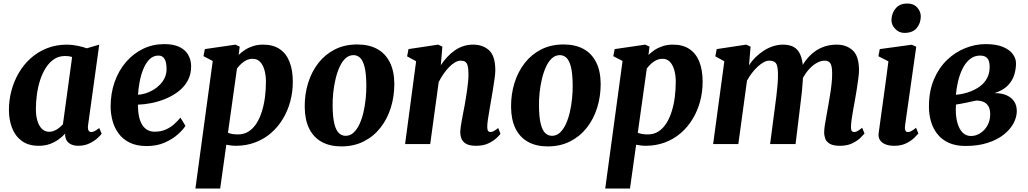

<svg xmlns="http://www.w3.org/2000/svg" viewBox="-20 -823 5876 1097"><path d="M483 -106.5Q480.5 -86 486 -77.2Q491.5 -68.5 502 -68.5Q509.5 -68.5 520 -73.5Q530.5 -78.5 547 -91.5L561 -59Q555.5 -51 537.5 -34.2Q519.5 -17.5 491.2 -3.8Q463 10 426.5 10Q395.5 10 375 -4.8Q354.5 -19.5 352 -49.5L353 -60.5Q337.5 -43 315.2 -26.8Q293 -10.5 264.8 -0.2Q236.5 10 201.5 10Q142 10 104.2 -18Q66.5 -46 48.8 -92.5Q31 -139 31 -194.5Q31 -250.5 45.2 -304.5Q59.5 -358.5 87.2 -406.2Q115 -454 155.5 -490.2Q196 -526.5 248.2 -547.2Q300.5 -568 363.5 -568Q391 -568 422.8 -561.5Q454.5 -555 476 -547L547 -568ZM392 -497Q382.5 -500.5 372.2 -501.8Q362 -503 352 -503Q316 -503 288.8 -484.8Q261.5 -466.5 241.8 -435.5Q222 -404.5 209.2 -365Q196.5 -325.5 190.8 -283.2Q185 -241 185 -200.5Q185 -159.5 194.5 -130.2Q204 -101 221 -85.5Q238 -70 261 -70Q273 -70 283.8 -73.8Q294.5 -77.5 304.5 -83.5Q314.5 -89.5 323.2 -97Q332 -104.5 339.5 -112.5Z M1039.5 -104Q1026.5 -82.5 996.8 -55.8Q967 -29 922.2 -8.8Q877.5 11.5 818.5 11.5Q761.5 11.5 722.2 -7.5Q683 -26.5 658.8 -58.8Q634.5 -91 623.5 -131Q612.5 -171 612 -212.5Q612 -289.5 635 -354.8Q658 -420 699.8 -468.5Q741.5 -517 797.2 -544Q853 -571 918.5 -571Q971.5 -571 1005 -554.8Q1038.5 -538.5 1054.8 -510.5Q1071 -482.5 1072 -448Q1073 -400 1053.2 -363.5Q1033.5 -327 1000.2 -301.2Q967 -275.5 926.5 -258.8Q886 -242 844.8 -234Q803.5 -226 768 -225Q768 -188.5 773.8 -160Q779.5 -131.5 791.5 -111.5Q803.5 -91.5 821.5 -81Q839.5 -70.5 863 -70.5Q899.5 -70.5 927 -82.8Q954.5 -95 975.2 -113.8Q996 -132.5 1011 -151ZM886 -505.5Q855.5 -505.5 834.2 -484.2Q813 -463 799 -428.8Q785 -394.5 777.8 -355.5Q770.5 -316.5 768.5 -281.5Q787.5 -282.5 810.2 -289.2Q833 -296 854.8 -308.8Q876.5 -321.5 894.5 -340Q912.5 -358.5 922.8 -382.5Q933 -406.5 931.5 -436Q930.5 -470.5 919 -488Q907.5 -505.5 886 -505.5Z M1096.5 254 1195.5 -474.5 1142.5 -502 1150.5 -542.5 1325.5 -568 1349.5 -556.5 1343.5 -509Q1359 -524.5 1379.8 -538Q1400.5 -551.5 1426.5 -559.8Q1452.5 -568 1483.5 -568Q1540 -568 1577.8 -542.8Q1615.5 -517.5 1634.2 -470Q1653 -422.5 1653 -356Q1653 -297 1638.2 -242.8Q1623.5 -188.5 1595.5 -142.5Q1567.5 -96.5 1527.8 -62.2Q1488 -28 1437.2 -9Q1386.5 10 1327 10Q1314 10 1300.2 8.2Q1286.5 6.5 1273 4L1238 254ZM1282.5 -64.5Q1294.5 -59.5 1308.5 -57.2Q1322.5 -55 1340 -55Q1374.5 -55 1400.8 -72Q1427 -89 1445.8 -118.5Q1464.5 -148 1476.5 -186.8Q1488.5 -225.5 1494 -268.8Q1499.5 -312 1499.5 -355.5Q1499.5 -392 1491.2 -421.8Q1483 -451.5 1466.5 -469.2Q1450 -487 1424 -487Q1404.5 -487 1388 -479Q1371.5 -471 1358 -458.2Q1344.5 -445.5 1334 -431.5Z M2020.5 -569Q2088 -569 2135 -543.2Q2182 -517.5 2207.2 -467.2Q2232.5 -417 2233 -344Q2233 -271.5 2212.8 -207Q2192.5 -142.5 2153.5 -93Q2114.5 -43.5 2058.2 -15Q2002 13.5 1930.5 13.5Q1864.5 13.5 1817.8 -12.5Q1771 -38.5 1746.2 -89Q1721.5 -139.5 1721 -212.5Q1720.5 -285.5 1740.8 -350Q1761 -414.5 1799.8 -463.8Q1838.5 -513 1894.2 -541Q1950 -569 2020.5 -569ZM2000 -508Q1974 -508 1954.2 -489.8Q1934.5 -471.5 1920.5 -441Q1906.5 -410.5 1897.5 -372.8Q1888.5 -335 1884.2 -295.2Q1880 -255.5 1880.5 -219.5Q1881 -153 1890.5 -115.2Q1900 -77.5 1916.8 -62.2Q1933.5 -47 1954.5 -47Q1980.5 -47 2000 -65Q2019.5 -83 2033.8 -113.5Q2048 -144 2056.8 -182Q2065.5 -220 2069.5 -260Q2073.5 -300 2073 -336.5Q2072.5 -403.5 2063 -440.8Q2053.5 -478 2037.2 -493Q2021 -508 2000 -508Z M2498.5 -450.5Q2515.5 -476 2535.5 -497.5Q2555.5 -519 2578.5 -535Q2601.5 -551 2627.8 -559.5Q2654 -568 2683 -568Q2739 -568 2774.5 -535.5Q2810 -503 2810 -420.5Q2810 -404.5 2805.8 -373.5Q2801.5 -342.5 2795.8 -308.2Q2790 -274 2785.5 -247Q2781.5 -222 2776.5 -194.5Q2771.5 -167 2767.8 -141.5Q2764 -116 2764 -97.5Q2764 -79.5 2769.5 -74Q2775 -68.5 2781.5 -68.5Q2790 -68.5 2800 -73.5Q2810 -78.5 2826.5 -91.5L2839.5 -58.5Q2835 -51.5 2817.5 -34.8Q2800 -18 2770.8 -4Q2741.5 10 2700.5 10Q2662 10 2642.5 -1.8Q2623 -13.5 2616.2 -31.5Q2609.5 -49.5 2609.5 -68.5Q2610 -80.5 2612.2 -97.2Q2614.5 -114 2618.2 -134Q2622 -154 2626 -175.5Q2630 -197 2634 -217Q2637.5 -237 2641.5 -261Q2645.5 -285 2649 -310Q2652.5 -335 2654.8 -359.5Q2657 -384 2656.5 -405.5Q2656 -434 2651.5 -449.2Q2647 -464.5 2637.5 -470.5Q2628 -476.5 2612.5 -476.5Q2597 -476.5 2580 -466.8Q2563 -457 2546.5 -440.2Q2530 -423.5 2514.5 -401.2Q2499 -379 2486.5 -354L2438 0H2294.5L2357.5 -473L2306 -501L2314 -542.5L2483.5 -568L2507.5 -556.5Z M3199.5 -569Q3267 -569 3314 -543.2Q3361 -517.5 3386.2 -467.2Q3411.5 -417 3412 -344Q3412 -271.5 3391.8 -207Q3371.5 -142.5 3332.5 -93Q3293.5 -43.5 3237.2 -15Q3181 13.5 3109.5 13.5Q3043.5 13.5 2996.8 -12.5Q2950 -38.5 2925.2 -89Q2900.5 -139.5 2900 -212.5Q2899.5 -285.5 2919.8 -350Q2940 -414.5 2978.8 -463.8Q3017.5 -513 3073.2 -541Q3129 -569 3199.5 -569ZM3179 -508Q3153 -508 3133.2 -489.8Q3113.5 -471.5 3099.5 -441Q3085.5 -410.5 3076.5 -372.8Q3067.5 -335 3063.2 -295.2Q3059 -255.5 3059.5 -219.5Q3060 -153 3069.5 -115.2Q3079 -77.5 3095.8 -62.2Q3112.5 -47 3133.5 -47Q3159.5 -47 3179 -65Q3198.5 -83 3212.8 -113.5Q3227 -144 3235.8 -182Q3244.5 -220 3248.5 -260Q3252.5 -300 3252 -336.5Q3251.5 -403.5 3242 -440.8Q3232.5 -478 3216.2 -493Q3200 -508 3179 -508Z M3438 254 3537 -474.5 3484 -502 3492 -542.5 3667 -568 3691 -556.5 3685 -509Q3700.5 -524.5 3721.2 -538Q3742 -551.5 3768 -559.8Q3794 -568 3825 -568Q3881.5 -568 3919.2 -542.8Q3957 -517.5 3975.8 -470Q3994.5 -422.5 3994.5 -356Q3994.5 -297 3979.8 -242.8Q3965 -188.5 3937 -142.5Q3909 -96.5 3869.2 -62.2Q3829.5 -28 3778.8 -9Q3728 10 3668.5 10Q3655.5 10 3641.8 8.2Q3628 6.5 3614.5 4L3579.5 254ZM3624 -64.5Q3636 -59.5 3650 -57.2Q3664 -55 3681.5 -55Q3716 -55 3742.2 -72Q3768.5 -89 3787.2 -118.5Q3806 -148 3818 -186.8Q3830 -225.5 3835.5 -268.8Q3841 -312 3841 -355.5Q3841 -392 3832.8 -421.8Q3824.5 -451.5 3808 -469.2Q3791.5 -487 3765.5 -487Q3746 -487 3729.5 -479Q3713 -471 3699.5 -458.2Q3686 -445.5 3675.5 -431.5Z M4268.5 -556.5 4259.5 -449.5Q4275 -474.5 4297 -496Q4319 -517.5 4344.2 -533.8Q4369.5 -550 4397.5 -559Q4425.5 -568 4454 -568Q4489.5 -568 4514 -555Q4538.5 -542 4552 -512.2Q4565.5 -482.5 4568.5 -432Q4568.5 -424 4568.5 -415.5Q4568.5 -407 4568 -398Q4567.5 -389 4566.5 -379.5L4546 -410.5Q4562 -449 4584 -478Q4606 -507 4633.2 -527.2Q4660.5 -547.5 4692.5 -557.8Q4724.5 -568 4761 -568Q4816 -568 4852 -535.2Q4888 -502.5 4888 -420.5Q4888 -404.5 4884 -373.8Q4880 -343 4874.5 -308.5Q4869 -274 4864 -247Q4859.5 -222 4854.5 -194.5Q4849.5 -167 4846 -141.8Q4842.5 -116.5 4842 -97.5Q4842 -79.5 4847.2 -74Q4852.5 -68.5 4860 -68.5Q4869 -68.5 4878.8 -73.8Q4888.5 -79 4906 -93L4919.5 -60Q4914 -53 4896.8 -36Q4879.5 -19 4850.2 -4.5Q4821 10 4779.5 10Q4740.5 10 4720.8 -1.8Q4701 -13.5 4694.8 -31.8Q4688.5 -50 4689 -68.5Q4689 -84 4692.8 -108.8Q4696.5 -133.5 4702 -161.8Q4707.5 -190 4712 -218Q4716.5 -244.5 4722 -277.2Q4727.5 -310 4731.2 -343.5Q4735 -377 4734.5 -405.5Q4734 -448 4723.8 -462.2Q4713.5 -476.5 4691.5 -476.5Q4672.5 -476.5 4651.5 -466Q4630.5 -455.5 4610.5 -435.8Q4590.5 -416 4573.8 -388.5Q4557 -361 4546 -327.5L4569 -410Q4568.5 -386.5 4566.5 -358.2Q4564.5 -330 4561.8 -301Q4559 -272 4555.5 -247L4525.5 0H4380L4408.5 -217Q4412.5 -244.5 4416.2 -277Q4420 -309.5 4422.8 -342.2Q4425.5 -375 4425 -403Q4424 -449.5 4412.5 -463Q4401 -476.5 4375 -476.5Q4361 -476.5 4344.2 -467.8Q4327.5 -459 4310 -443Q4292.5 -427 4276.5 -406.2Q4260.5 -385.5 4248 -362.5L4198.5 0H4054.5L4118.5 -473L4067 -501L4075 -542.5L4243.5 -568Z M5090 10Q5058.5 10 5037.5 1Q5016.5 -8 5007 -23.8Q4997.5 -39.5 5000 -60.5Q5003 -83.5 5007.5 -115Q5012 -146.5 5017.2 -185.8Q5022.5 -225 5029 -270.8Q5035.5 -316.5 5042.2 -367.2Q5049 -418 5056 -472.5L4999 -501.5L5006.5 -542.5L5189.5 -567.5L5215 -556L5151 -105.5Q5148.5 -87.5 5152.8 -78Q5157 -68.5 5167.5 -68.5Q5176.5 -68.5 5186.8 -74Q5197 -79.5 5214 -93L5227 -60Q5221.5 -53 5204.2 -36Q5187 -19 5158.2 -4.5Q5129.5 10 5090 10ZM5147 -635Q5116.5 -635 5094 -658.8Q5071.5 -682.5 5073.5 -712.5Q5075.5 -750.5 5099 -776.8Q5122.5 -803 5164 -803Q5200 -803 5220.5 -780.2Q5241 -757.5 5241 -729Q5240.5 -690 5217.5 -662.5Q5194.5 -635 5147 -635Z M5497 11Q5440.5 11 5400.5 -7.2Q5360.5 -25.5 5335.5 -57.5Q5310.5 -89.5 5299 -129.5Q5287.5 -169.5 5287.5 -213.5Q5287.5 -302 5315.8 -368.8Q5344 -435.5 5391 -480.5Q5438 -525.5 5495.5 -548.2Q5553 -571 5611.5 -571Q5672 -571 5710.2 -555Q5748.5 -539 5766.8 -513.8Q5785 -488.5 5785 -461Q5785 -429.5 5775.2 -396.5Q5765.5 -363.5 5739.2 -335.5Q5713 -307.5 5662.5 -291Q5704 -291 5732 -278.2Q5760 -265.5 5774.8 -242.8Q5789.5 -220 5789.5 -188.5Q5789.5 -153.5 5770.8 -118.5Q5752 -83.5 5715 -54Q5678 -24.5 5623 -6.8Q5568 11 5497 11ZM5528 -46Q5555.5 -46 5580.5 -61.8Q5605.5 -77.5 5621.5 -105.5Q5637.5 -133.5 5637.5 -170Q5637.5 -201 5626.2 -218Q5615 -235 5597 -241.8Q5579 -248.5 5558.5 -248.5Q5551 -247 5542.2 -245.2Q5533.5 -243.5 5524 -241.5Q5514.5 -239.5 5504.5 -237Q5489 -234 5473.8 -231Q5458.5 -228 5442 -225.5Q5441.5 -217.5 5441.2 -209.2Q5441 -201 5441 -193Q5441 -153.5 5450.5 -120Q5460 -86.5 5479.2 -66.2Q5498.5 -46 5528 -46ZM5441.5 -281.5Q5453 -282.5 5464 -284.2Q5475 -286 5485.8 -288.5Q5496.5 -291 5508 -294.5Q5549.5 -308 5577.8 -328.8Q5606 -349.5 5620.2 -377.5Q5634.5 -405.5 5634.5 -440.5Q5634.5 -475 5621.2 -490.2Q5608 -505.5 5580 -505.5Q5546 -505.5 5520.8 -484.5Q5495.5 -463.5 5479 -429.5Q5462.5 -395.5 5453.5 -356.5Q5444.5 -317.5 5441.5 -281.5Z"/></svg>

Font: Merriweather ExtraBold
Style: Italic
Weight: 800
Italic angle: -7.8°
Version: Version 2.101